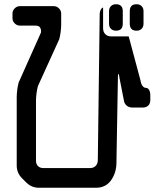

<svg xmlns="http://www.w3.org/2000/svg" viewBox="-20 -783 768 907"><path d="M588 -611H506Q488 -611 477.5 -621.5Q467 -632 467 -650V-748Q464 -746 462.5 -745Q461 -744 462 -745Q453 -737 451 -719L442 -24Q441 -8 431 1.5Q421 11 405 11H185Q169 11 159.5 1.5Q150 -8 150 -24V-307Q150 -323 152.5 -342Q155 -361 159 -376L260 -598Q264 -613 266.5 -632Q269 -651 269 -667V-719Q269 -733 258.5 -743.5Q248 -754 234 -754H74Q60 -754 49.5 -743.5Q39 -733 39 -719V-697Q39 -683 49.5 -672.5Q60 -662 74 -662H147Q163 -662 168.5 -654Q174 -646 174 -638Q174 -630 173 -628L68 -393Q64 -378 61.5 -359Q59 -340 59 -324V-1Q59 34 84 59L104 79Q129 104 164 104H433Q479 104 504 69.5Q529 35 530 -11L537 -417Q537 -433 539 -433Q543 -433 544 -417L565 -310Q567 -294 578 -284.5Q589 -275 605 -275H655Q671 -275 680.5 -284.5Q690 -294 690 -310V-333Q690 -349 684 -358.5Q678 -368 669 -368Q660 -368 653 -377.5Q646 -387 644 -402ZM625 -638Q640 -638 649 -647Q658 -656 658 -671V-730Q658 -745 649 -754Q640 -763 625 -763Q593 -763 593 -730V-671Q593 -638 625 -638ZM528 -638Q560 -638 560 -671V-730Q560 -763 528 -763Q513 -763 504 -754Q495 -745 495 -730V-671Q495 -656 504 -647Q513 -638 528 -638Z"/></svg>

Font: WD-XL Lubrifont TC
Style: Regular
Weight: 400
Designer: [WD-XL Lubrifont] Copyright 2020-2022 (c) NightFurySL2001, Skr-ZERO; [ZCOOL QingKe HuangYou] Copyright 2018-2022 (c) The
Version: Version 2.001;hotconv 1.1.1;makeotfexe 2.6.0